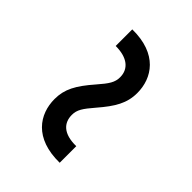

<svg xmlns="http://www.w3.org/2000/svg" viewBox="3 -616 656 656"><g transform="rotate(-45 331.0 -288.0)"><path d="M82 -214.4H162.1C161.1 -276.4 189 -300.8 227.1 -300.8C251.5 -300.8 267.6 -290 302.7 -259.8C353 -216.3 388.7 -195.3 438 -195.3C509.8 -195.3 581.1 -240.7 579.6 -361.3H499.5C499.5 -304.7 474.6 -274.9 434.6 -274.9C409.7 -274.9 393.1 -286.1 358.9 -315.9C306.2 -361.8 271.5 -380.9 223.6 -380.9C150.9 -380.9 80.1 -335.4 82 -214.4Z"/></g></svg>

Font: Raveo
Style: Regular
Weight: 400
Designer: Jakub Foglar, Rasmus Andersson (Inter)
Foundry: Jakubfoglar.com
Version: Version 1.100;Glyphs 3.2.3 (3260)